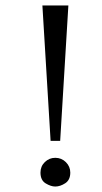

<svg xmlns="http://www.w3.org/2000/svg" viewBox="-20 -673 373 702"><path d="M165 -158 135 -653H230L200 -158ZM182 9Q166 9 147 -2.5Q128 -14 128 -42Q128 -65 144 -80.5Q160 -96 182 -96Q205 -96 221 -80Q237 -64 237 -42Q237 -15 218.5 -3Q200 9 182 9Z"/></svg>

Font: Belleza
Style: Regular
Weight: 400
Designer: Eduardo Rodriguez Tunni
Foundry: Eduardo Rodriguez Tunni
Version: Version 1.003; ttfautohint (v1.8.4.7-5d5b)